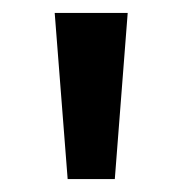

<svg xmlns="http://www.w3.org/2000/svg" viewBox="-20 -734 283 298"><path d="M178.2 -713.9 158.2 -456.1H85L64.9 -713.9Z"/></svg>

Font: f0_41264          
Style: Regular
Weight: 600
Foundry: Ascender Corporation
Version: Version 1.10